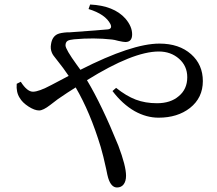

<svg xmlns="http://www.w3.org/2000/svg" viewBox="-20 -788 961 850"><path d="M498 42Q472 42 459 0Q456 -9 450 -40Q437 -100 426 -137Q379 -292 315 -401Q281 -380 236 -349Q222 -339 202 -323Q171 -299 153 -299Q133 -299 106 -316.5Q79 -334 67 -355Q51 -380 54 -417L72 -426Q100 -382 126 -382Q152 -382 208 -412Q227 -422 265 -442Q278 -449 284 -452Q259 -489 237 -516Q235 -519 230 -525Q214 -544 210 -554Q202 -572 206 -593Q211 -626 235 -637Q248 -643 279 -645Q286 -645 290 -645Q429 -655 458 -658Q478 -661 469 -681Q447 -725 372 -748L379 -768Q484 -763 535 -706Q565 -671 565 -636Q565 -602 535 -602Q526 -602 504 -607Q486 -612 476 -613Q395 -622 308 -614Q287 -612 279 -607Q270 -601 270 -587Q270 -570 320 -501Q331 -486 336 -479Q564 -595 686 -595Q773 -595 826 -548Q878 -502 878 -429Q878 -355 821 -310Q766 -267 682 -267Q628 -267 576 -296Q522 -327 478 -385L494 -399Q539 -363 581 -347Q623 -331 675 -331Q735 -331 771 -362Q809 -393 809 -446Q809 -496 772.5 -528Q736 -560 683 -560Q569 -560 365 -433Q431 -323 504 -143Q538 -53 538 -10Q538 14 527.5 28Q517 42 498 42Z"/></svg>

Font: GenRyuMin TW M
Style: Regular
Weight: 500
Version: Version 1.501;PS 1;hotconv 16.6.51;makeotf.lib2.5.65220